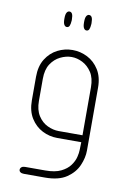

<svg xmlns="http://www.w3.org/2000/svg" viewBox="-82 -590 552 817"><g transform="rotate(10 194.0 -182.0)"><path d="M151 -472Q144 -472 139.5 -479.5Q135 -487 135 -503V-507Q135 -524 139.5 -531.5Q144 -539 151 -539Q159 -539 163 -531.5Q167 -524 167 -507V-503Q166 -487 162.5 -479.5Q159 -472 151 -472ZM236 -472Q229 -472 224.5 -479.5Q220 -487 220 -503V-507Q220 -524 224.5 -531.5Q229 -539 236 -539Q244 -539 248 -531.5Q252 -524 252 -507V-503Q251 -487 247.5 -479.5Q244 -472 236 -472ZM297 0H193Q159 0 128.5 -15.5Q98 -31 78.5 -62Q59 -93 59 -139V-241Q59 -287 78.5 -318Q98 -349 128.5 -364.5Q159 -380 193 -380Q227 -380 257.5 -364.5Q288 -349 307.5 -318Q327 -287 327 -241V31Q327 62 312.5 95.5Q298 129 264 152Q230 175 171 175H80Q70 175 64.5 171Q59 167 59 161Q59 154 64.5 149.5Q70 145 80 145H167Q209 145 234.5 132.5Q260 120 273.5 101.5Q287 83 291.5 64.5Q296 46 296 34ZM297 -30V-237Q297 -277 281 -301.5Q265 -326 241.5 -338Q218 -350 194 -350Q170 -350 145.5 -338Q121 -326 105 -301.5Q89 -277 89 -237V-142Q89 -103 105 -78Q121 -53 145.5 -41.5Q170 -30 194 -30Z"/></g></svg>

Font: Beiruti ExtraLight
Style: Regular
Weight: 250
Designer: Arlette Boutros
Foundry: Boutros
Version: Version 1.41